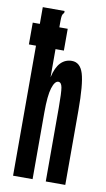

<svg xmlns="http://www.w3.org/2000/svg" viewBox="-84 -705 413 746"><g transform="rotate(10 122.5 -332.5)"><path d="M23 -665H109V-658Q103 -652 101.5 -645Q100 -638 100 -621V-402Q109 -442 127 -460.5Q145 -479 171 -479Q204 -479 216.5 -438Q229 -397 229 -293V0H152V-291Q152 -351 148.5 -370.5Q145 -390 133 -390Q119 -390 109.5 -360Q100 -330 100 -263V0H23ZM-5 -513V-599H133V-513Z"/></g></svg>

Font: Inconsolata UltraCondensed ExtraBold
Style: Regular
Weight: 800
Width: 1
Monospace: yes
Designer: Raph Levien, Cyreal, Brenton Simpson
Foundry: Raph Levien, Cyreal, Google
Version: Version 3.001; ttfautohint (v1.8.2.53-6de2)